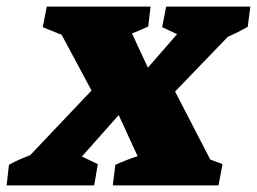

<svg xmlns="http://www.w3.org/2000/svg" viewBox="-65 -559 775 579"><path d="M-45 0 -38 -62Q-22 -71 -6 -78Q10 -85 26 -91L211 -286L121 -454L64 -477L76 -539H389L382 -479Q358 -468 333 -458L381 -355L469 -456L424 -477L436 -539H690L682 -478Q652 -461 622 -448L463 -283L569 -78L606 -64L594 0H275L283 -62Q316 -77 350 -88L293 -212L182 -87L230 -64L219 0Z"/></svg>

Font: Piazzolla SC ExtraBold
Style: Italic
Weight: 800
Italic angle: -11.3°
Designer: Juan Pablo del Peral
Foundry: Huerta Tipografica
Version: Version 1.330